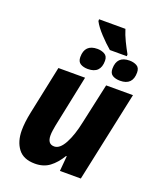

<svg xmlns="http://www.w3.org/2000/svg" viewBox="-162 -988 907 1096"><g transform="rotate(20 291.5 -440.0)"><path d="M184 10Q236 10 272 -17Q308 -44 337 -92H341L333 0H460L577 -549H414L361 -307Q344 -224 316 -172Q288 -120 254 -120Q213 -120 213 -173Q213 -187 215.5 -203.5Q218 -220 221 -236L286 -549H124L62 -254Q49 -191 49 -144Q49 -76 81.5 -33Q114 10 184 10ZM365 -746H468V-757Q451 -787 434 -822Q417 -857 407 -890H247V-879Q263 -848 298.5 -810Q334 -772 365 -746ZM479 -601Q555 -601 555 -678Q555 -707 536 -717.5Q517 -728 492 -728Q415 -728 415 -651Q415 -623 433 -612Q451 -601 479 -601ZM283 -601Q360 -601 360 -678Q360 -707 340 -717.5Q320 -728 297 -728Q220 -728 220 -651Q220 -623 238 -612Q256 -601 283 -601Z"/></g></svg>

Font: Noto Sans Display Extra
Style: Italic
Weight: 800
Italic angle: -12°
Designer: Monotype Design Team
Foundry: Monotype Imaging Inc.
Version: Version 1.900